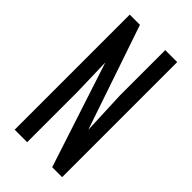

<svg xmlns="http://www.w3.org/2000/svg" viewBox="-259 -936 1014 1014"><g transform="rotate(45 247.5 -429.5)"><path d="M70.3 0H163.6V-373L157.7 -589.8L350.6 0H424.8V-859.4H335.4V-522.9L345.7 -274.4L146.5 -859.4H70.3Z"/></g></svg>

Font: Antonio
Style: Regular
Weight: 400
Designer: Vernon Adams
Foundry: Vernon Adams
Version: Version 1.002